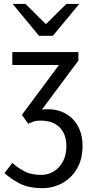

<svg xmlns="http://www.w3.org/2000/svg" viewBox="-20 -755 465 992"><path d="M199.6 217.1Q127.3 217.1 81.2 192.8Q35 168.4 3.5 139.5L44.1 86.6Q70 110.7 105.1 129.7Q140.2 148.6 192.7 148.6Q228.8 148.6 258.5 130.2Q288.1 111.8 305.5 78.5Q323 45.2 323 0.4Q323 -61.6 288.3 -96.7Q253.6 -131.9 189.2 -131.9Q168.3 -131.9 155.7 -127.7Q143.2 -123.5 125.6 -115.6L93.1 -161.5L284.7 -419.1H43.6V-486.1H385V-442.1L196.7 -188.9Q261.6 -196 308.8 -173.3Q356 -150.6 381.2 -105.9Q406.5 -61.1 406.5 -2.3Q406.5 67.9 377.3 117.1Q348.2 166.2 301 191.7Q253.8 217.1 199.6 217.1ZM181.6 -570 45.3 -734.7H112.1L215.4 -632H219.4L322.6 -734.7H389.4L253.1 -570Z"/></svg>

Font: Source Sans 3
Style: Regular
Weight: 200
Designer: Paul D. Hunt
Foundry: Adobe
Version: Version 3.046;hotconv 1.0.118;makeotfexe 2.5.65603